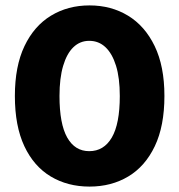

<svg xmlns="http://www.w3.org/2000/svg" viewBox="-20 -674 663 710"><path d="M423 -319Q423 -386 409 -431Q395 -476 370 -499.5Q345 -523 310 -523Q276 -523 251.5 -499.5Q227 -476 213.5 -430.5Q200 -385 200 -319Q200 -216 228.5 -165.5Q257 -115 310 -115Q364 -115 393.5 -165.5Q423 -216 423 -319ZM311 16Q230 16 167.5 -21.5Q105 -59 70 -133.5Q35 -208 35 -319Q35 -429 70.5 -503.5Q106 -578 168.5 -616Q231 -654 311 -654Q391 -654 453.5 -616Q516 -578 552 -503.5Q588 -429 588 -319Q588 -208 552.5 -133.5Q517 -59 454.5 -21.5Q392 16 311 16Z"/></svg>

Font: Baloo Tamma 2 ExtraBold
Style: Regular
Weight: 800
Designer: Divya Kowshik, Shuchita Grover and Ek Type
Foundry: Ek Type
Version: Version 1.700